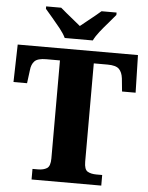

<svg xmlns="http://www.w3.org/2000/svg" viewBox="-61 -980 791 1029"><g transform="rotate(5 334.5 -465.5)"><path d="M148 0V-57H178Q207 -57 225.5 -68.5Q244 -80 244 -122V-649H170Q125 -649 108 -632Q91 -615 88 -582L79 -512H6L11 -714H658L663 -512H590L583 -582Q579 -615 562 -632Q545 -649 500 -649H426V-120Q426 -78 444.5 -67.5Q463 -57 492 -57H523V0ZM259 -771Q248 -794 227 -820.5Q206 -847 183.5 -873Q161 -899 145 -918V-931H226Q238 -920 258 -904Q278 -888 298.5 -871Q319 -854 334 -842Q349 -854 370 -871Q391 -888 411 -904Q431 -920 443 -931H524V-918Q509 -899 486 -873Q463 -847 442 -820.5Q421 -794 410 -771Z"/></g></svg>

Font: Noto Serif ExtraBold
Style: Regular
Weight: 800
Designer: Monotype Design Team
Foundry: Monotype Imaging Inc.
Version: Version 2.014